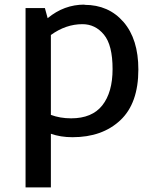

<svg xmlns="http://www.w3.org/2000/svg" viewBox="-20 -579 666 834"><path d="M347 -559V-558Q452 -558 516.5 -483.5Q581 -409 581 -277Q581 -130 502.5 -56.5Q424 17 295 17Q243 17 201 2V235H91V-544H175L187 -500Q258 -559 347 -559ZM289 -65Q380 -65 424.5 -121.5Q469 -178 469 -279Q469 -383 431.5 -428.5Q394 -474 338 -474Q266 -474 201 -427V-80Q241 -65 289 -65Z"/></svg>

Font: Martel Sans DemiBold
Style: Regular
Weight: 600
Designer: Dan Reynolds and Mathieu Réguer
Foundry: Dan Reynolds and Mathieu Réguer
Version: Version 1.001;PS 001.001;hotconv 1.0.70;makeotf.lib2.5.58329